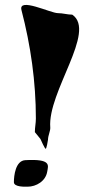

<svg xmlns="http://www.w3.org/2000/svg" viewBox="-20 -763 372 760"><path d="M118 -240 140 -213C141.7 -209.7 157 -174 161 -174C163.9 -174 170 -206.7 170 -210C170 -226.4 180 -245.5 179 -258C167.6 -399.1 363.4 -639 266 -705C246.3 -705 229.2 -711 209 -711C180.4 -711 51.3 -775.3 65 -723C101.6 -582.9 122 -438.8 122 -294C122 -274 118 -260 118 -240ZM80 -129C41.2 -126.8 35 -67.2 35 -42C35 -21.8 80.3 -24 89 -24C123.8 -24 160.9 -46.1 167 -84C170.9 -108.1 184.5 -135 80 -129Z"/></svg>

Font: Rocketfuel
Style: Regular
Weight: 400
Designer: Mew Too
Foundry: Cannot Into Space Fonts.
Version: Version 0.27